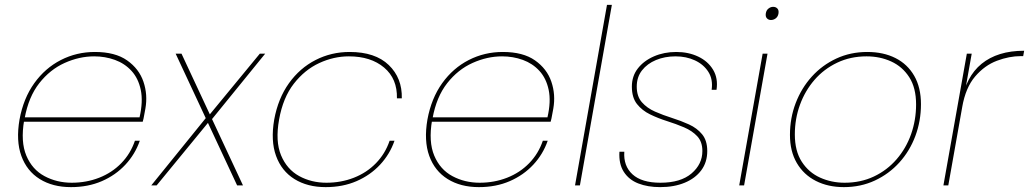

<svg xmlns="http://www.w3.org/2000/svg" viewBox="-20 -760 4218 787"><path d="M68 -261 72 -279H552Q567 -344 557 -391.5Q547 -439 519 -469.5Q491 -500 451 -514.5Q411 -529 366 -529Q305 -529 245 -502Q185 -475 141 -419Q97 -363 81 -275L79 -267Q64 -179 88 -122Q112 -65 162.5 -38Q213 -11 274 -11Q334 -11 386.5 -31.5Q439 -52 477 -91Q515 -130 533 -183H553Q534 -128 494 -85Q454 -42 397.5 -17.5Q341 7 271 7Q196 7 143 -26Q90 -59 67.5 -121Q45 -183 60 -270Q76 -357 120.5 -419Q165 -481 229.5 -514Q294 -547 369 -547Q452 -547 501 -512.5Q550 -478 568 -425Q586 -372 576 -315Q572 -296 570.5 -285.5Q569 -275 565 -261Z M952 0 700 -540H724L976 0ZM830 -284 837 -262 622 0H600ZM837 -257 830 -279 1045 -540H1067Z M1104 -270Q1120 -357 1164.5 -419Q1209 -481 1273.5 -514Q1338 -547 1413 -547Q1518 -547 1573.5 -493.5Q1629 -440 1627 -357H1607Q1609 -437 1554.5 -483Q1500 -529 1410 -529Q1348 -529 1288.5 -501.5Q1229 -474 1184.5 -417Q1140 -360 1124 -270Q1108 -181 1132 -123.5Q1156 -66 1206 -38.5Q1256 -11 1318 -11Q1378 -11 1430.5 -31.5Q1483 -52 1521 -91Q1559 -130 1577 -183H1597Q1578 -128 1538 -85Q1498 -42 1441.5 -17.5Q1385 7 1315 7Q1240 7 1187 -26Q1134 -59 1111.5 -121Q1089 -183 1104 -270Z M1740 -261 1744 -279H2224Q2239 -344 2229 -391.5Q2219 -439 2191 -469.5Q2163 -500 2123 -514.5Q2083 -529 2038 -529Q1977 -529 1917 -502Q1857 -475 1813 -419Q1769 -363 1753 -275L1751 -267Q1736 -179 1760 -122Q1784 -65 1834.5 -38Q1885 -11 1946 -11Q2006 -11 2058.5 -31.5Q2111 -52 2149 -91Q2187 -130 2205 -183H2225Q2206 -128 2166 -85Q2126 -42 2069.5 -17.5Q2013 7 1943 7Q1868 7 1815 -26Q1762 -59 1739.5 -121Q1717 -183 1732 -270Q1748 -357 1792.5 -419Q1837 -481 1901.5 -514Q1966 -547 2041 -547Q2124 -547 2173 -512.5Q2222 -478 2240 -425Q2258 -372 2248 -315Q2244 -296 2242.5 -285.5Q2241 -275 2237 -261Z M2337 0 2468 -740H2488L2357 0Z M2686 7Q2635 7 2596.5 -8Q2558 -23 2537 -55.5Q2516 -88 2519 -138H2539Q2535 -80 2572.5 -45.5Q2610 -11 2687 -11Q2770 -11 2814.5 -49Q2859 -87 2859 -141Q2859 -179 2838 -201.5Q2817 -224 2784 -238Q2751 -252 2714.5 -263.5Q2678 -275 2645 -291Q2612 -307 2591 -333.5Q2570 -360 2570 -405Q2570 -448 2594.5 -479.5Q2619 -511 2660.5 -529Q2702 -547 2752 -547Q2802 -547 2842 -528Q2882 -509 2903 -474Q2924 -439 2917 -392H2897Q2903 -435 2883.5 -465.5Q2864 -496 2828.5 -512.5Q2793 -529 2749 -529Q2705 -529 2669 -514Q2633 -499 2611.5 -471.5Q2590 -444 2590 -405Q2590 -365 2611 -341Q2632 -317 2665 -302.5Q2698 -288 2734.5 -276.5Q2771 -265 2804 -250Q2837 -235 2858 -209.5Q2879 -184 2879 -141Q2879 -95 2854.5 -62Q2830 -29 2786.5 -11Q2743 7 2686 7Z M3010 0 3106 -540H3126L3030 0ZM3140 -678Q3130 -678 3123.5 -685Q3117 -692 3119 -705Q3121 -718 3130 -725Q3139 -732 3149 -732Q3160 -732 3166.5 -725Q3173 -718 3171 -705Q3169 -692 3160 -685Q3151 -678 3140 -678Z M3439 7Q3374 7 3324 -18.5Q3274 -44 3246 -92Q3218 -140 3218 -207Q3218 -276 3241.5 -337.5Q3265 -399 3307.5 -446Q3350 -493 3408 -520Q3466 -547 3535 -547Q3601 -547 3650.5 -522Q3700 -497 3727.5 -449Q3755 -401 3755 -333Q3755 -264 3732 -202.5Q3709 -141 3666.5 -94Q3624 -47 3566 -20Q3508 7 3439 7ZM3442 -11Q3508 -11 3562 -36.5Q3616 -62 3655 -107Q3694 -152 3714.5 -210Q3735 -268 3735 -332Q3735 -400 3707 -443.5Q3679 -487 3633 -508Q3587 -529 3532 -529Q3466 -529 3411.5 -503Q3357 -477 3318.5 -432.5Q3280 -388 3259 -330.5Q3238 -273 3238 -209Q3238 -141 3266.5 -97Q3295 -53 3341.5 -32Q3388 -11 3442 -11Z M3924 -321 3921 -341Q3930 -393 3950.5 -432.5Q3971 -472 4003.5 -498.5Q4036 -525 4079.5 -538.5Q4123 -552 4178 -552L4174 -530H4165Q4117 -530 4066.5 -511Q4016 -492 3977 -446.5Q3938 -401 3924 -321ZM3847 0 3943 -540H3963L3867 0Z"/></svg>

Font: Poppins Variable
Style: Italic
Weight: 100
Italic angle: -10°
Designer: Jonny Pinhorn
Foundry: Indian Type Foundry
Version: Version 6.000